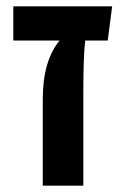

<svg xmlns="http://www.w3.org/2000/svg" viewBox="-20 -586 400 606"><path d="M334 -566 320 -458H249Q243 -411 243 -296V0H115V-274Q115 -393 168 -458H22V-566Z"/></svg>

Font: FiraGO Medium
Style: Regular
Weight: 500
Designer: bBox Type
Foundry: bBox Type GmbH
Version: Version 1.001;PS 001.001;hotconv 1.0.88;makeotf.lib2.5.64775